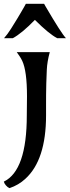

<svg xmlns="http://www.w3.org/2000/svg" viewBox="-46 -767 366 1008"><path d="M94.7 -161.6 95.7 -261.2Q95.7 -394.5 70.8 -447.3Q64.9 -460 57.6 -470.7L42 -493.2H215.3Q201.7 -443.8 199.7 -400.4Q197.8 -356.9 197 -328.4Q196.3 -299.8 196 -270.3Q195.8 -240.7 195.8 -212.9V-161.6Q195.8 73.2 86.9 171.9Q51.8 204.6 3.9 220.7Q-5.9 216.8 -14.9 206.3Q-23.9 195.8 -25.9 186.5Q94.7 128.4 94.7 -161.6ZM254.4 -566.4Q210 -589.8 137.2 -662.6Q67.9 -591.3 21 -566.4H-24.9Q-7.3 -585.9 12.2 -616.7Q52.7 -681.6 64 -701.7L82 -732.9Q88.4 -744.6 89.8 -747.1H185.5Q186.5 -744.6 193.4 -732.9Q275.4 -592.8 300.3 -566.4Z"/></svg>

Font: Amarante
Style: Regular
Weight: 400
Designer: Karolina Lach
Foundry: Sorkin Type Co.
Version: Version 1.001